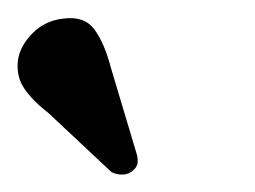

<svg xmlns="http://www.w3.org/2000/svg" viewBox="-37 -717 287 216"><path d="M87.9 -640.3 116.4 -545Q118.3 -539.5 117.8 -534Q117.3 -528.5 111.3 -524.1Q105.9 -520.3 99.6 -520.6Q93.3 -520.8 88.3 -523.5L17 -590.3Q-0.6 -603.9 -9.8 -617.6Q-19 -631.3 -16.8 -649.2Q-14.6 -665.3 -0.4 -679.6Q13.7 -693.9 34.4 -696.1Q58.1 -699.2 69.4 -683.6Q80.7 -668 87.9 -640.3Z"/></svg>

Font: Fraunces Wonky
Style: Italic
Weight: 900
Italic angle: -16°
Version: Version 1.000;[b76b70a41]